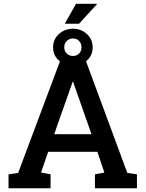

<svg xmlns="http://www.w3.org/2000/svg" viewBox="-20 -1013 783 1033"><path d="M25.9 0V-75.2L77.6 -82.5L313 -710.9H432.6L665 -82.5L716.8 -75.2V0H490.7V-75.2L541.5 -84.5L503.9 -196.3H239.3L200.7 -84.5L252 -75.2V0ZM271.5 -291H472.2L379.9 -553.7L373.5 -572.8H370.6L363.8 -552.7ZM328.6 -885.3 389.2 -992.7H500L501 -989.7L405.3 -885.3ZM373 -660.2Q327.6 -660.2 296.6 -687.7Q265.6 -715.3 265.6 -758.3Q265.6 -800.8 296.6 -829.6Q327.6 -858.4 373 -858.4Q417 -858.4 447.8 -829.6Q478.5 -800.8 478.5 -758.3Q478.5 -715.3 447.8 -687.7Q417 -660.2 373 -660.2ZM373 -711.9Q392.6 -711.9 405.5 -724.9Q418.5 -737.8 418.5 -758.3Q418.5 -778.8 405.8 -792.5Q393.1 -806.2 373 -806.2Q353 -806.2 339.4 -792.5Q325.7 -778.8 325.7 -758.3Q325.7 -738.3 339.4 -725.1Q353 -711.9 373 -711.9Z"/></svg>

Font: Roboto Slab Medium
Style: Regular
Weight: 500
Designer: Google
Version: Version 2.001; ttfautohint (v1.8.3)